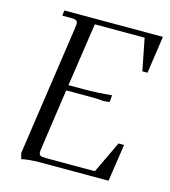

<svg xmlns="http://www.w3.org/2000/svg" viewBox="-107 -788 779 881"><g transform="rotate(15 283.0 -347.0)"><path d="M67.9 -19 158.2 -637.2Q160.2 -650.9 160.2 -655.8Q160.2 -668.5 153.3 -672.6Q146.5 -676.8 127.9 -676.8H86.9L89.8 -702.1H558.1L532.2 -524.9H507.8L478 -676.8H241.2L196.8 -376H268.1Q335 -376 401.9 -382.8L399.9 -355L398.9 -350.1L372.1 -347.2Q345.2 -350.1 301.8 -350.1H192.9L151.9 -65.9Q149.9 -52.2 149.9 -46.9Q149.9 -34.2 156.7 -30Q163.6 -25.9 182.1 -25.9H416L487.8 -176.8H514.2L487.8 0H161.1Q116.2 0 75.2 7.8Z"/></g></svg>

Font: Dihjauti S
Style: Italic
Weight: 400
Italic angle: -9°
Designer: T. Christopher White
Version: Version 3.0.0